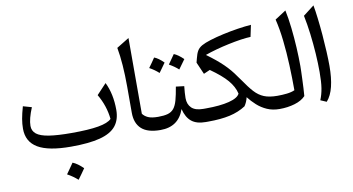

<svg xmlns="http://www.w3.org/2000/svg" viewBox="-93 -994 2768 1506"><g transform="rotate(-10 1291.5 -240.5)"><path d="M750.5 -153.8Q739.7 -259.8 683.6 -355L761.2 -437.5Q807.6 -342.8 807.6 -216.3Q807.6 -137.7 767.6 -88.4Q727.5 -39.1 639.9 -16.1Q552.2 6.8 408.7 6.8Q229.5 6.8 145.3 -43.2Q61 -93.3 61 -196.8Q61 -234.9 67.9 -274.9Q74.7 -314.9 90.8 -371.1L159.2 -351.6Q122.6 -263.7 122.6 -208.5Q122.6 -168.5 153.1 -144Q183.6 -119.6 251.5 -108.9Q319.3 -98.1 431.6 -98.1Q567.9 -98.1 645 -111.6Q722.2 -125 750.5 -153.8ZM397.5 132.3Q435.5 147 480 190.9Q465.8 211.4 451.4 231.7Q437 252 421.4 272.9Q384.3 239.7 339.4 215.3Q354.5 193.8 368.7 173.8Q382.8 153.8 397.5 132.3Z M999.5 -754.4V-151.4Q1014.2 -130.4 1042 -117.7Q1069.8 -105 1122.1 -105H1122.6V0H1122.1Q1020 0 971.7 -44.2Q923.3 -88.4 923.3 -172.4V-380.9Q923.3 -565.4 899.9 -693.4Z M1118.7 -494.1Q1147.9 -533.7 1170.9 -568.8Q1204.6 -556.2 1245.1 -515.6Q1231.9 -496.6 1218.8 -478.5Q1205.6 -460.4 1192.4 -441.9Q1158.7 -472.7 1118.7 -494.1ZM1275.4 -494.1Q1296.9 -523.4 1327.6 -568.8Q1360.8 -555.7 1402.3 -515.6Q1372.6 -473.6 1349.1 -441.9Q1319.3 -469.7 1275.4 -494.1ZM1122.6 0Q1106 0 1106 -33.2V-71.8Q1106 -105 1122.6 -105Q1169.4 -105 1199.2 -113.5Q1229 -122.1 1247.3 -144.5Q1265.6 -167 1277.1 -208.3Q1288.6 -249.5 1299.3 -314.5L1364.7 -306.6Q1361.8 -279.3 1360.1 -255.4Q1358.4 -231.4 1358.4 -212.4Q1358.4 -162.6 1388.2 -133.8Q1418 -105 1481.4 -105H1481.9V0H1481.4Q1409.7 0 1369.6 -32.5Q1329.6 -64.9 1312.5 -133.3Q1267.1 0 1122.6 0Z M1963.4 -689.5 1943.8 -596.7Q1911.1 -595.7 1864.7 -588.9Q1818.4 -582 1766.6 -571Q1714.8 -560.1 1665 -546.4Q1615.2 -532.7 1574.7 -518.1Q1653.8 -460.4 1703.4 -412.1Q1752.9 -363.8 1789.6 -309.6L1814.5 -275.4Q1856 -213.9 1889.9 -176.5Q1923.8 -139.2 1965.6 -122.1Q2007.3 -105 2071.3 -105H2071.8V0H2071.3Q2015.6 0 1971.4 -19.5Q1927.2 -39.1 1892.8 -70.3Q1858.4 -101.6 1831.5 -136.2Q1823.2 -98.6 1802.7 -68.8Q1746.6 -32.2 1674.8 -16.1Q1603 0 1501 0H1481.9Q1465.3 0 1465.3 -33.2V-71.8Q1465.3 -105 1481.9 -105H1502Q1615.7 -105 1687.3 -123.3Q1758.8 -141.6 1773.9 -175.3Q1760.7 -231.9 1716.6 -283.4Q1672.4 -335 1584 -397L1533.7 -375L1491.7 -471.2L1500 -503.4Q1508.8 -540.5 1521.7 -562.3Q1534.7 -584 1560.3 -598.4Q1585.9 -612.8 1631.8 -627Q1680.2 -642.1 1739 -655Q1797.9 -668 1856.7 -677Q1915.5 -686 1963.4 -689.5Z M2249 -753.4Q2262.7 -688.5 2271.5 -609.9Q2280.3 -531.2 2284.7 -451.7Q2289.1 -372.1 2289.1 -303.7Q2289.1 -290.5 2288.3 -262.7Q2287.6 -234.9 2286.1 -200Q2284.7 -165 2283 -129.9Q2281.2 -94.7 2278.8 -66.4Q2247.6 -33.2 2191.4 -16.6Q2135.3 0 2071.8 0Q2055.2 0 2055.2 -33.2V-71.8Q2055.2 -105 2071.8 -105Q2109.9 -105 2147.2 -109.1Q2184.6 -113.3 2210 -125Q2210 -222.2 2205.8 -324.5Q2201.7 -426.8 2190.9 -522.9Q2180.2 -619.1 2161.1 -696.3Z M2472.7 -754.4Q2481 -710.4 2488.5 -647.2Q2496.1 -584 2502 -514.2Q2507.8 -444.3 2511 -378.7Q2514.2 -313 2514.2 -264.6Q2514.2 -170.4 2497.3 -101.3Q2480.5 -32.2 2444.3 8.3L2396.5 -12.2Q2414.1 -54.7 2421.9 -104Q2429.7 -153.3 2429.7 -231.4Q2429.7 -300.8 2424.6 -379.4Q2419.4 -458 2409.7 -537.1Q2399.9 -616.2 2385.3 -687Z"/></g></svg>

Font: Pinar-DS1-FD Medium
Style: Regular
Weight: 500
Designer: Amin Abedi
Version: Version 3.000